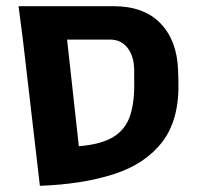

<svg xmlns="http://www.w3.org/2000/svg" viewBox="-20 -591 645 621"><path d="M109 10 54 -463 40 -571H347Q446 -571 499.5 -515Q553 -459 556 -363L557 -330Q561 -206 506 -133.5Q451 -61 349 -28Q247 5 109 10ZM336 -463H197L235 -118Q307 -124 346.5 -148Q386 -172 401 -217.5Q416 -263 414 -333V-363Q414 -408 393 -435.5Q372 -463 336 -463Z"/></svg>

Font: Assistant
Style: Bold
Weight: 700
Designer: Hebrew By Ben Nathan, Latin by Paul Hunt
Version: Version 3.000